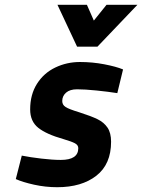

<svg xmlns="http://www.w3.org/2000/svg" viewBox="-20 -770 594 802"><path d="M46 -22 71 -120Q106 -113 153 -107.5Q200 -102 234 -102Q307 -102 307 -151Q307 -164 293 -171.5Q279 -179 245 -189Q174 -209 140 -236Q106 -263 106 -313Q106 -375 134.5 -420Q163 -465 211 -488Q259 -511 314 -511Q366 -511 415.5 -501.5Q465 -492 494 -480L470 -381Q432 -387 383 -392Q334 -397 302 -397Q272 -397 256 -383Q240 -369 240 -348Q240 -332 254 -323Q268 -314 311 -301Q361 -285 387.5 -272Q414 -259 429 -237Q444 -215 444 -178Q444 -84 382.5 -36Q321 12 219 12Q170 12 122.5 1.5Q75 -9 46 -22ZM220 -750H343L372 -684L425 -750H554L387 -575H302Z"/></svg>

Font: Cairo
Style: Bold Italic
Weight: 700
Italic angle: -13°
Designer: Mohamed Gaber, Accademia di Belle Arti di Urbino and others
Foundry: Kief Type Foundry, Accademia di Belle Arti di Urbino and others
Version: Version 3.011